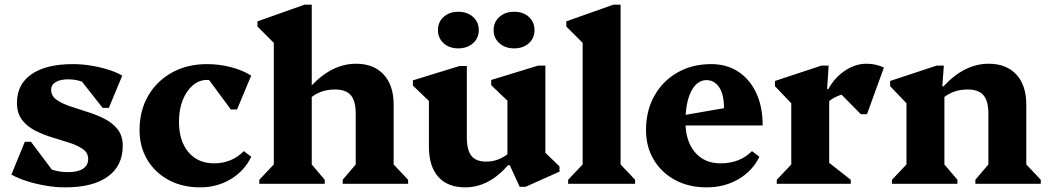

<svg xmlns="http://www.w3.org/2000/svg" viewBox="-20 -785 4477 820"><path d="M257.8 15.2Q218.4 15.2 176.3 8.1Q134.2 1 95.7 -11.2Q57.2 -23.4 28.6 -39.2L86 -179.4H112.4L239 -10.6H143.2L142 -105.2Q158.4 -79.2 192.3 -64.5Q226.2 -49.8 270.6 -49.8Q311.8 -49.8 334.2 -64.2Q356.6 -78.6 356.6 -106Q356.6 -132 334.5 -147.8Q312.4 -163.6 277.8 -174.9Q243.2 -186.2 204.5 -197.7Q165.8 -209.2 131.2 -226.7Q96.6 -244.2 74.5 -272.6Q52.4 -301 52.4 -345.8Q52.4 -425 114.8 -468.1Q177.2 -511.2 291.4 -511.2Q327.8 -511.2 366.1 -505.2Q404.4 -499.2 440.3 -488.2Q476.2 -477.2 502.2 -462L444.8 -324.2H418.4L290 -487.4H387.6L388.8 -392.8Q373.8 -418 341 -432.1Q308.2 -446.2 272.2 -446.2Q237.4 -446.2 217.9 -434.4Q198.4 -422.6 198.4 -401.8Q198.4 -375.8 220.5 -359.7Q242.6 -343.6 277.6 -331.6Q312.6 -319.6 351.3 -307.7Q390 -295.8 425 -278.3Q460 -260.8 482.1 -233.1Q504.2 -205.4 504.2 -162Q504.2 -76.8 440.4 -30.8Q376.6 15.2 257.8 15.2Z M835.2 15.2Q759 15.2 700.7 -16Q642.4 -47.2 609.2 -102.6Q576 -158 576 -229.2Q576 -312.4 612.7 -375.7Q649.4 -439 714.4 -475.1Q779.4 -511.2 864.4 -511.2Q916.2 -511.2 966.2 -498.3Q1016.2 -485.4 1052.8 -462L992.4 -317.4H966L850 -474.4H938.6V-413.8Q911.2 -443.6 864.2 -443.6Q830.2 -443.6 803 -420.2Q775.8 -396.8 760.1 -356.8Q744.4 -316.8 744.4 -265.2Q744.4 -183.2 784.7 -135.3Q825 -87.4 894.6 -87.4Q969.4 -87.4 1021.4 -139.6L1053 -115.6Q1024.2 -55.4 965.9 -20.1Q907.6 15.2 835.2 15.2Z M1443.6 0V-17.2L1514.4 -100.4L1499.2 -71.6V-299.8Q1499.2 -354 1478.2 -378.4Q1457.2 -402.8 1410.2 -402.8Q1376.2 -402.8 1348.1 -391.7Q1320 -380.6 1296.4 -358.2V-416.2H1307.4Q1397 -512.8 1500.4 -512.8Q1576.2 -512.8 1618.7 -466.6Q1661.2 -420.4 1661.2 -338.2V-71.2L1645.2 -99.4L1723 -17.2V0ZM1087.4 0V-17.2L1165.4 -99.6L1149.4 -71.6V-638.2L1192.4 -559.2L1079.6 -671.6V-693.8L1280.4 -765H1311.4V-71.2L1296.4 -100.2L1367 -17.2V0Z M1966.6 15.2Q1892 15.2 1851.9 -29.7Q1811.8 -74.6 1811.8 -158.8V-402.6L1854.8 -312.4L1743.4 -419.6V-441.8L1942.8 -503.2H1973.8V-197.8Q1973.8 -143.6 1993.5 -119.2Q2013.2 -94.8 2056.8 -94.8Q2086.4 -94.8 2113.3 -106.3Q2140.2 -117.8 2162.6 -139V-81H2151.2Q2110.2 -33.4 2064 -9.1Q2017.8 15.2 1966.6 15.2ZM2199.6 12.8 2157 -79.4H2147.2V-404.2L2190.2 -314L2077.8 -421.2V-443.4L2278.2 -504.8H2309.2V-100.2L2266.6 -174L2369.6 -74.2V-52L2224.6 12.8ZM1937.2 -578.4Q1899 -578.4 1874.7 -600.3Q1850.4 -622.1 1850.4 -656.6Q1850.4 -691.1 1874.9 -712.9Q1899.4 -734.8 1937.2 -734.8Q1975.3 -734.8 2000.1 -712.9Q2024.8 -691.1 2024.8 -656.6Q2024.8 -622.1 2000.1 -600.3Q1975.3 -578.4 1937.2 -578.4ZM2175.8 -578.4Q2137.7 -578.4 2112.9 -600.3Q2088.2 -622.1 2088.2 -656.6Q2088.2 -691.1 2112.9 -712.9Q2137.7 -734.8 2175.8 -734.8Q2214.5 -734.8 2238.6 -712.9Q2262.8 -691.1 2262.8 -656.6Q2262.8 -622.1 2238.6 -600.3Q2214.5 -578.4 2175.8 -578.4Z M2406.4 0V-17.2L2484.4 -99.6L2468.4 -71.6V-638.2L2511.4 -559.2L2398.6 -671.6V-693.8L2599.4 -765H2630.4V-71.2L2614.6 -99.4L2692.4 -17.2V0Z M2998.2 15.2Q2922 15.2 2863.7 -16Q2805.4 -47.2 2772.2 -102.6Q2739 -158 2739 -229.2Q2739 -312.4 2774.6 -375.7Q2810.2 -439 2873 -475.1Q2935.8 -511.2 3017.6 -511.2Q3083.2 -511.2 3132.3 -479.4Q3181.4 -447.6 3209.3 -388.9Q3237.2 -330.2 3237.2 -249.2H2855V-285.2L3072 -323Q3072 -382.4 3051.3 -412.6Q3030.6 -442.8 2997.4 -442.8Q2970.4 -442.8 2949.9 -421.2Q2929.4 -399.6 2918.4 -359.5Q2907.4 -319.4 2907.4 -265.2Q2907.4 -183.2 2947.6 -135.3Q2987.8 -87.4 3057.2 -87.4Q3139.6 -87.4 3191.6 -139.6L3223.2 -115.6Q3194.4 -55.4 3134.5 -20.1Q3074.6 15.2 2998.2 15.2Z M3297.4 0V-17.2L3375.4 -99.6L3359.4 -71.6V-374L3402.4 -299L3289.6 -417V-439.2L3488 -504.8H3519L3512.4 -404.4H3521.4V-71.2L3505.6 -102L3613.4 -17.2V0ZM3505 -337.2 3506.4 -404.4H3517.4Q3545.4 -454.6 3589.4 -483.7Q3633.4 -512.8 3680.4 -512.8Q3721.6 -512.8 3755 -496.4L3682.8 -297.4H3656.4L3541 -414.4L3654.8 -391.6Q3603 -391.6 3565.1 -377.7Q3527.2 -363.8 3505 -337.2Z M4145.6 0V-17.2L4216.4 -100.4L4201.2 -71.6V-299.8Q4201.2 -354 4180.2 -378.4Q4159.2 -402.8 4112.2 -402.8Q4078.2 -402.8 4050.1 -391.7Q4022 -380.6 3998.4 -358.2V-416.2H4009.4Q4099 -512.8 4202.4 -512.8Q4278.2 -512.8 4320.7 -466.6Q4363.2 -420.4 4363.2 -338.2V-71.2L4347.2 -99.4L4425 -17.2V0ZM3789.4 0V-17.2L3867.4 -99.6L3851.4 -71.2V-401.2L3894.4 -299L3781.6 -417V-439.2L3980 -504.8H4011L4004.4 -416.2H4013.4V-71.2L3998.4 -100.2L4069 -17.2V0Z"/></svg>

Font: Platypi Light
Style: Regular
Weight: 300
Designer: David Sargent
Foundry: Bolt Cutter Type
Version: Version 1.200